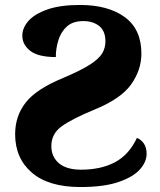

<svg xmlns="http://www.w3.org/2000/svg" viewBox="-20 -744 643 774"><path d="M304 10Q176 10 108.5 -48Q41 -106 41 -203Q41 -276 83.5 -330.5Q126 -385 235 -430Q306 -460 342.5 -483.5Q379 -507 392 -529Q405 -551 405 -577Q405 -619 380 -639Q355 -659 316 -659Q274 -659 250 -637.5Q226 -616 215.5 -582.5Q205 -549 205 -514Q134 -514 102 -539Q70 -564 70 -600Q70 -632 95 -660Q120 -688 171.5 -706Q223 -724 302 -724Q416 -724 483 -675Q550 -626 550 -528Q550 -462 508.5 -403.5Q467 -345 358 -301Q271 -265 229 -235Q187 -205 187 -155Q187 -112 217.5 -86Q248 -60 307 -60Q387 -60 443.5 -90Q500 -120 532 -188Q548 -182 559.5 -166Q571 -150 571 -124Q571 -91 543.5 -60.5Q516 -30 457 -10Q398 10 304 10Z"/></svg>

Font: Noto Serif ExtraBold
Style: Regular
Weight: 800
Designer: Monotype Design Team
Foundry: Monotype Imaging Inc.
Version: Version 2.014